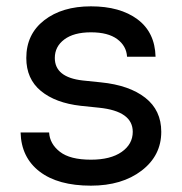

<svg xmlns="http://www.w3.org/2000/svg" viewBox="-20 -570 576 606"><path d="M267 16Q163 16 105 -28.5Q47 -73 45 -152H135Q137 -116 169 -91Q201 -66 267 -66Q329 -66 364 -90.5Q399 -115 399 -154Q399 -219 293 -230L235 -236Q155 -245 109 -283Q63 -321 63 -387Q63 -462 119.5 -506Q176 -550 267 -550Q359 -550 414 -509Q469 -468 471 -391H381Q379 -425 350 -446.5Q321 -468 267 -468Q213 -468 183 -445.5Q153 -423 153 -387Q153 -326 241 -316L299 -310Q388 -301 438.5 -261.5Q489 -222 489 -154Q489 -79 427 -31.5Q365 16 267 16Z"/></svg>

Font: Sora
Style: Regular
Weight: 400
Designer: Jonathan Barnbrook, Julián Moncada
Foundry: Barnbrook Fonts
Version: Version 2.000